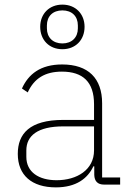

<svg xmlns="http://www.w3.org/2000/svg" viewBox="-20 -799 562 831"><path d="M250 -586C307 -586 346 -626 346 -683C346 -739 307 -779 250 -779C193 -779 154 -739 154 -683C154 -626 193 -586 250 -586ZM250 -611C209 -611 183 -637 183 -676V-689C183 -729 209 -754 250 -754C291 -754 317 -729 317 -689V-676C317 -637 291 -611 250 -611ZM500 0V-31H422V-352C422 -460 362 -520 249 -520C155 -520 103 -478 75 -416L100 -399C128 -460 175 -489 248 -489C339 -489 387 -444 387 -348V-280H254C108 -280 57 -220 57 -133C57 -41 117 12 222 12C310 12 360 -27 384 -79H388V-42C389 -15 402 0 431 0ZM225 -19C148 -19 94 -54 94 -120V-148C94 -211 142 -252 254 -252H387V-148C387 -64 313 -19 225 -19Z"/></svg>

Font: IBM Plex Arabic ExtraLight
Style: Regular
Weight: 200
Designer: Mike Abbink, Paul van der Laan, Pieter van Rosmalen, Wael Morcos, Khajak Apelian
Foundry: Bold Monday
Version: Version 1.0